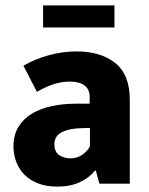

<svg xmlns="http://www.w3.org/2000/svg" viewBox="-20 -682 552 713"><path d="M67 -438Q108 -462 159.5 -476.5Q211 -491 265 -491Q354 -491 408 -448Q462 -405 462 -311V0H349L336 -48H332Q312 -22 276.5 -5.5Q241 11 193 11Q152 11 121.5 -1Q91 -13 71 -33Q51 -53 40.5 -80.5Q30 -108 30 -139Q30 -181 48.5 -211Q67 -241 98.5 -260Q130 -279 172.5 -288Q215 -297 263 -297H313V-323Q313 -350 294 -364.5Q275 -379 240 -379Q210 -379 181 -370Q152 -361 117 -341ZM314 -207 281 -206Q253 -205 234 -200Q215 -195 203.5 -187.5Q192 -180 187 -169.5Q182 -159 182 -148Q182 -117 200.5 -105.5Q219 -94 243 -94Q267 -94 286.5 -108Q306 -122 314 -139ZM405 -662V-580H140V-662Z"/></svg>

Font: Mukta ExtraBold
Style: Regular
Weight: 800
Designer: Girish Dalvi and Yashodeep Gholap
Foundry: Ek Type
Version: Version 2.538;PS 1.002;hotconv 16.6.51;makeotf.lib2.5.65220;